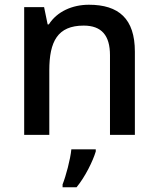

<svg xmlns="http://www.w3.org/2000/svg" viewBox="-20 -569 667 810"><path d="M355 -549C286 -549 221 -521 186 -466H181L166 -539H82V0H188V-272C188 -394 223 -461 333 -461C409 -461 444 -419 444 -336V0H549V-351C549 -490 481 -549 355 -549ZM384 70V61H281C277 103 258 174 244 209V221H303C340 176 372 110 384 70Z"/></svg>

Font: Noto Sans Georgian Medium
Style: Regular
Weight: 500
Designer: Monotype Design Team, Akaki Razmadze
Foundry: Google LLC
Version: Version 2.005